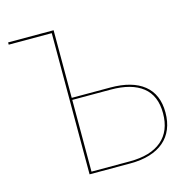

<svg xmlns="http://www.w3.org/2000/svg" viewBox="-103 -802 901 905"><g transform="rotate(-15 347.0 -350.0)"><path d="M14.5 -700H236.5V-370H424.5Q531.5 -370 588.5 -324Q645.5 -278 645.5 -189Q645.5 -144.5 631 -109.2Q616.5 -74 588.2 -49.8Q560 -25.5 518.5 -12.8Q477 0 423.5 0H224.5V-689H14.5ZM236.5 -360V-10H423.5Q525.5 -10 579.5 -56Q633.5 -102 633.5 -189Q633.5 -275 579.5 -317.5Q525.5 -360 424.5 -360Z"/></g></svg>

Font: Lato Hairline
Style: Regular
Weight: 100
Designer: Lukasz Dziedzic
Foundry: tyPoland Lukasz Dziedzic
Version: Version 2.007; 2014-02-27